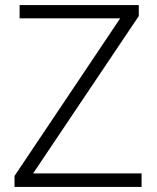

<svg xmlns="http://www.w3.org/2000/svg" viewBox="-20 -734 615 754"><path d="M536 0H37V-43L452 -662H57V-714H525V-671L110 -53H536Z"/></svg>

Font: Noto Sans Lao UI Light
Style: Regular
Weight: 300
Designer: Monotype Design Team
Foundry: Monotype Imaging Inc.
Version: Version 2.000; ttfautohint (v1.8.4.7-5d5b)